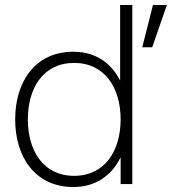

<svg xmlns="http://www.w3.org/2000/svg" viewBox="-20 -740 691 772"><path d="M512 0V-720H463V-416C427 -487 364 -532 275 -532C122 -532 41 -412 41 -260C41 -108 122 12 275 12C365 12 430 -35 465 -108V0ZM92 -260C92 -386 154 -487 278 -487C402 -487 465 -386 465 -260C465 -134 402 -33 278 -33C154 -33 92 -134 92 -260ZM552 -550H592L651 -720H595Z"/></svg>

Font: Aspekta 200
Style: Regular
Weight: 200
Designer: Ivo Dolenc
Version: Version 2.000